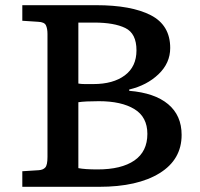

<svg xmlns="http://www.w3.org/2000/svg" viewBox="-20 -720 772 740"><path d="M66 0V-60L129 -64Q146 -65 154.5 -74.5Q163 -84 163 -115V-589Q163 -610 157 -622.5Q151 -635 127 -636L66 -640V-700H351Q486 -700 561 -661.5Q636 -623 636 -535Q636 -477 591 -434Q546 -391 478 -375V-370Q576 -362 628 -318.5Q680 -275 680 -200Q680 -105 595 -52.5Q510 0 362 0ZM340 -396Q416 -396 461 -429.5Q506 -463 506 -526Q506 -591 463 -612Q420 -633 343 -633H282V-398Q293 -396 306.5 -396Q320 -396 340 -396ZM356 -67Q448 -67 498 -101.5Q548 -136 548 -204Q548 -269 498 -299.5Q448 -330 361 -330Q308 -330 282 -326V-72Q307 -67 356 -67Z"/></svg>

Font: Literata 7pt Medium
Style: Regular
Weight: 500
Designer: Latin by Veronika Burian and Jose Scaglione. Greek by Irene Vlachou. Cyrillic by Vera Evstafieva.
Foundry: TypeTogether
Version: Version 3.002